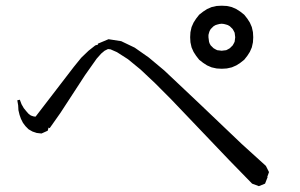

<svg xmlns="http://www.w3.org/2000/svg" viewBox="-20 -760 1040 666"><path d="M775.4 -204.1 573.2 -416 517.6 -471.7 467.8 -518.6 423.8 -554.7 385.7 -579.1 363.3 -588.9 354.5 -589.8 342.8 -584 331.1 -574.2 315.4 -556.6 275.4 -500 189.5 -368.2 152.3 -315.4 148.4 -317.4 145.5 -306.6 124 -296.9 107.4 -298.8 92.8 -303.7 79.1 -311.5 68.4 -322.3 59.6 -334 52.7 -347.7 47.9 -361.3 43.9 -377.9 43 -394.5 40 -412.1 48.8 -414.1 54.7 -398.4 62.5 -384.8 71.3 -374 79.1 -365.2 86.9 -359.4 95.7 -356.4 101.6 -355.5H103.5L236.3 -528.3L261.7 -559.6L287.1 -584L310.5 -602.5L320.3 -605.5L319.3 -608.4L356.4 -624L400.4 -617.2L447.3 -594.7L496.1 -560.5L549.8 -515.6L671.9 -400.4L818.4 -260.7L902.3 -184.6L913.1 -163.1L907.2 -146.5L908.2 -145.5L899.4 -123L877.9 -114.3L854.5 -123ZM703.1 -630.9 705.1 -615.2 707 -609.4 710.9 -602.5 715.8 -597.7 720.7 -592.8 727.5 -588.9 733.4 -585.9 741.2 -585 749 -584 756.8 -585 764.6 -585.9 770.5 -588.9 777.3 -592.8 782.2 -597.7 787.1 -602.5 791 -609.4 793.9 -615.2 794.9 -623 795.9 -630.9 794.9 -638.7 793.9 -646.5 791 -652.3 787.1 -659.2 782.2 -664.1 777.3 -668.9 770.5 -672.9 764.6 -674.8 756.8 -676.8 749 -677.7 741.2 -676.8 733.4 -674.8 727.5 -672.9 720.7 -668.9 715.8 -664.1 710.9 -659.2 707 -652.3 705.1 -646.5 703.1 -638.7ZM853.5 -595.7 846.7 -580.1 837.9 -566.4 827.1 -552.7 813.5 -542 799.8 -533.2 784.2 -526.4 766.6 -522.5 749 -521.5 731.4 -522.5 713.9 -526.4 698.2 -533.2 684.6 -542 670.9 -552.7 660.2 -566.4 651.4 -580.1 644.5 -595.7 640.6 -613.3 639.6 -630.9 640.6 -648.4 644.5 -666 651.4 -681.6 660.2 -695.3 670.9 -709 684.6 -719.7 698.2 -728.5 713.9 -735.4 731.4 -739.3 749 -740.2 766.6 -739.3 784.2 -735.4 799.8 -728.5 813.5 -719.7 827.1 -709 837.9 -695.3 846.7 -681.6 853.5 -666 857.4 -648.4 858.4 -630.9 857.4 -613.3Z"/></svg>

Font: Kurinto Seri
Style: Regular
Weight: 400
Designer: Kurinto was developed by Clint Goss from a range of fonts that are compatible with the SIL Open Font License Version 1.1
Foundry: Clinton F. Goss
Version: Version 2.196; July 25, 2020